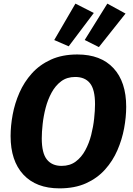

<svg xmlns="http://www.w3.org/2000/svg" viewBox="-20 -1007 721 1044"><path d="M400.7 -710.8Q528 -710.8 597.1 -636.3Q666.2 -561.9 666.2 -426.2Q666.2 -370.6 654.9 -309.4Q643.6 -248.3 618.4 -190.2Q593.3 -132 551.2 -85.1Q509.1 -38.1 447.8 -10.4Q386.6 17.2 303.4 17.2Q176.5 17.2 107 -57.7Q37.6 -132.6 37.6 -267Q37.6 -322.6 48.9 -383.7Q60.2 -444.8 85.7 -503Q111.2 -561.1 153.3 -607.9Q195.4 -654.8 256.8 -682.8Q318.2 -710.8 400.7 -710.8ZM388.9 -588.5Q344 -588.5 312.6 -565Q281.2 -541.5 260.5 -503.3Q239.8 -465.1 228.2 -420.6Q216.6 -376 211.9 -332.2Q207.1 -288.4 207.1 -254.8Q207.1 -174.2 235 -139.6Q262.8 -105 314.9 -105Q360.2 -105 391.6 -128.4Q423 -151.7 443.6 -189.8Q464.3 -227.8 475.8 -272.9Q487.2 -317.9 491.9 -362Q496.7 -406.2 496.7 -440.4Q496.7 -520.3 469.3 -554.4Q442 -588.5 388.9 -588.5ZM440.6 -789.6 563.6 -987.3 662.6 -933.3 517.7 -750.9ZM274.9 -789.3 390.1 -987.3 490.1 -936.5 353.6 -755.2Z"/></svg>

Font: Fira Sans Variable
Style: Italic
Weight: 397
Italic angle: -8°
Designer: Carrois Corporate & Edenspiekermann AG
Foundry: Carrois Corporate GbR & Edenspiekermann AG
Version: Version 4.202